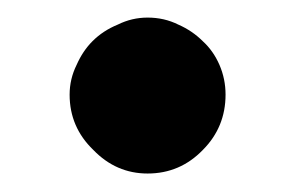

<svg xmlns="http://www.w3.org/2000/svg" viewBox="-20 -461 329 214"><path d="M144.5 -267.6Q109.4 -267.6 84 -293.9Q57.6 -319.3 57.6 -355.5Q57.6 -373 65.4 -388.7Q72.3 -404.3 83 -415Q94.7 -426.8 111.3 -433.6Q127 -441.4 144.5 -441.4Q163.1 -441.4 178.7 -433.6Q194.3 -426.8 206.1 -415Q217.8 -404.3 224.6 -388.7Q231.4 -373 231.4 -355.5Q231.4 -319.3 206.1 -293.9Q180.7 -267.6 144.5 -267.6Z"/></svg>

Font: SSportsD
Style: Medium
Weight: 400
Designer: Swiss Typefaces
Version: Version 1.000